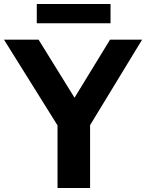

<svg xmlns="http://www.w3.org/2000/svg" viewBox="-46 -938 729 958"><path d="M241 0V-379L274 -259.5L-26 -740H146.5L349 -413H303L503 -740H663L370.5 -259.5L403.5 -376.5V0ZM137.5 -822V-918H505.5V-822Z"/></svg>

Font: Encode Sans SC
Style: Bold
Weight: 700
Version: Version 3.002